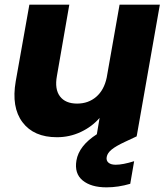

<svg xmlns="http://www.w3.org/2000/svg" viewBox="-20 -578 714 817"><path d="M660.2 -558.1 562 0H561L562 2L513.2 24.9Q473.1 43.5 455.1 58.3Q437 73.2 434.1 89.8Q431.2 105 441.4 114Q451.7 123 472.2 123Q502.9 123 550.8 107.9L534.2 204.1Q482.9 219.2 433.1 219.2Q367.7 219.2 331.8 189.9Q295.9 160.6 305.2 105Q315.9 42 392.1 -6.8L403.8 -76.2Q371.1 -38.6 323.7 -16.4Q276.4 5.9 222.2 5.9Q123.5 5.9 75.7 -57.9Q27.8 -121.6 46.9 -231.9L105 -558.1H274.9L222.2 -254.9Q211.9 -198.7 235.1 -168Q258.3 -137.2 308.1 -137.2Q356 -137.2 389.4 -166Q422.9 -194.8 434.1 -248L488.8 -558.1Z"/></svg>

Font: Poppins
Style: Bold Italic
Weight: 700
Italic angle: -10°
Designer: Ninad Kale (Devanagari), Jonny Pinhorn (Latin)
Foundry: Indian Type Foundry
Version: Version 3.200;PS 1.000;hotconv 16.6.54;makeotf.lib2.5.65590